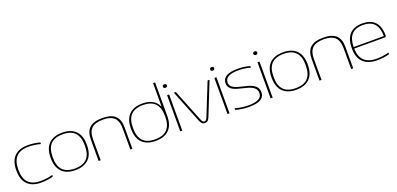

<svg xmlns="http://www.w3.org/2000/svg" viewBox="8 -1600 5167 2499"><g transform="rotate(-20 2591.0 -350.5)"><path d="M32 -256V-244C32 -85 115 9 283 9C340 9 403 1 451 -14V-36C396 -20 335 -13 283 -13C131 -13 60 -94 60 -246V-254C60 -406 131 -487 283 -487C335 -487 396 -480 451 -464V-486C403 -501 340 -509 283 -509C115 -509 32 -415 32 -256Z M508 -256V-244C508 -85 591 9 759 9C926 9 1009 -85 1009 -244V-256C1009 -415 926 -509 759 -509C591 -509 508 -415 508 -256ZM536 -246V-254C536 -406 604 -487 759 -487C913 -487 981 -406 981 -254V-246C981 -94 913 -13 759 -13C604 -13 536 -94 536 -246Z M1081 -295V0H1109V-291C1109 -428 1174 -487 1315 -487C1455 -487 1520 -428 1520 -291V0H1548V-295C1548 -444 1474 -509 1315 -509C1155 -509 1081 -444 1081 -295Z M1620 -256V-244C1620 -85 1703 9 1870 9C2038 9 2121 -85 2121 -244V-710H2093V-388H2090C2052 -469 1979 -509 1870 -509C1703 -509 1620 -415 1620 -256ZM1648 -246V-254C1648 -406 1716 -487 1870 -487C2025 -487 2093 -406 2093 -254V-246C2093 -94 2025 -13 1870 -13C1716 -13 1648 -94 1648 -246Z M2211 -500V0H2239V-500ZM2197 -621C2197 -606 2207 -597 2225 -597C2243 -597 2252 -606 2252 -621V-622C2252 -637 2243 -646 2225 -646C2207 -646 2197 -637 2197 -622Z M2305 -500 2482 -56C2499 -13 2515 9 2552 9C2589 9 2605 -13 2622 -56L2799 -500H2772L2596 -61C2581 -24 2572 -13 2552 -13C2532 -13 2523 -24 2508 -61L2332 -500Z M2866 -500V0H2894V-500ZM2852 -621C2852 -606 2862 -597 2880 -597C2898 -597 2907 -606 2907 -621V-622C2907 -637 2898 -646 2880 -646C2862 -646 2852 -637 2852 -622Z M3167 -248C3259 -226 3350 -204 3350 -116C3350 -47 3289 -13 3166 -13C3108 -13 3040 -21 2978 -40V-18C3032 0 3102 9 3166 9C3308 9 3378 -32 3378 -116C3378 -224 3273 -247 3175 -270C3089 -290 3007 -310 3007 -384C3007 -453 3068 -487 3191 -487C3243 -487 3304 -480 3359 -464V-486C3311 -501 3248 -509 3191 -509C3049 -509 2979 -468 2979 -384C2979 -292 3073 -270 3167 -248Z M3463 -500V0H3491V-500ZM3449 -621C3449 -606 3459 -597 3477 -597C3495 -597 3504 -606 3504 -621V-622C3504 -637 3495 -646 3477 -646C3459 -646 3449 -637 3449 -622Z M3567 -256V-244C3567 -85 3650 9 3818 9C3985 9 4068 -85 4068 -244V-256C4068 -415 3985 -509 3818 -509C3650 -509 3567 -415 3567 -256ZM3595 -246V-254C3595 -406 3663 -487 3818 -487C3972 -487 4040 -406 4040 -254V-246C4040 -94 3972 -13 3818 -13C3663 -13 3595 -94 3595 -246Z M4140 -295V0H4168V-291C4168 -428 4233 -487 4374 -487C4514 -487 4579 -428 4579 -291V0H4607V-295C4607 -444 4533 -509 4374 -509C4214 -509 4140 -444 4140 -295Z M5150 -259C5150 -422 5071 -509 4916 -509C4757 -509 4679 -415 4679 -256V-244C4679 -85 4765 9 4940 9C4997 9 5060 1 5108 -14V-36C5053 -20 4992 -13 4940 -13C4784 -13 4710 -91 4707 -237H5125C5146 -237 5150 -245 5150 -259ZM4707 -258C4708 -407 4775 -487 4916 -487C5061 -487 5124 -408 5125 -258Z"/></g></svg>

Font: LT Wave Thin
Style: Regular
Weight: 100
Designer: Daniel Lyons
Version: Version 2.5 (Glyphs App)